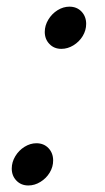

<svg xmlns="http://www.w3.org/2000/svg" viewBox="-20 -548 318 582"><path d="M15.6 0ZM90.3 -113.8Q112.8 -113.8 127 -98.9Q141.1 -84 141.1 -61.5Q141.1 -42 130.6 -24.7Q120.1 -7.3 102.5 3.4Q85 14.2 65.9 14.2Q43.9 14.2 29.8 -0.5Q15.6 -15.1 15.6 -37.1Q15.6 -56.6 26.4 -74.5Q37.1 -92.3 54.4 -103Q71.8 -113.8 90.3 -113.8ZM190.4 -527.8Q212.9 -527.8 227.1 -512.9Q241.2 -498 241.2 -475.6Q241.2 -456.1 230.7 -438.7Q220.2 -421.4 202.6 -410.6Q185.1 -399.9 166 -399.9Q144 -399.9 129.9 -414.6Q115.7 -429.2 115.7 -451.2Q115.7 -470.7 126.5 -488.5Q137.2 -506.3 154.5 -517.1Q171.9 -527.8 190.4 -527.8Z"/></svg>

Font: TypoPRO Playfair Display SC
Style: Italic
Weight: 400
Italic angle: -14°
Designer: Claus Eggers Sørensen
Foundry: Claus Eggers Sørensen
Version: Version 1.004;PS 001.004;hotconv 1.0.70;makeotf.lib2.5.58329